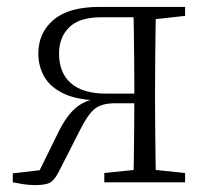

<svg xmlns="http://www.w3.org/2000/svg" viewBox="-20 -528 602 556"><path d="M268 -508H516V-482L407 -470L399 -478H273Q210 -478 180.5 -449Q151 -420 151 -373Q151 -317 185.5 -287Q220 -257 286 -257H399V-229H314Q274 -229 254 -212.5Q234 -196 212 -152L154 -38Q141 -11 128.5 -1.5Q116 8 82 8Q65 8 48.5 5.5Q32 3 17 0V-26L120 -38L86 -17L149 -145Q173 -194 201 -217Q229 -240 275 -245L270 -237Q205 -238 165.5 -256.5Q126 -275 108.5 -305.5Q91 -336 91 -373Q91 -433 135 -470.5Q179 -508 268 -508ZM366 0Q367 -24 367.5 -65Q368 -106 368.5 -152Q369 -198 369 -237V-283Q369 -316 368.5 -359.5Q368 -403 367.5 -443.5Q367 -484 366 -508H432Q431 -484 430.5 -443.5Q430 -403 429.5 -359.5Q429 -316 429 -283V-226Q429 -192 429.5 -148.5Q430 -105 430.5 -64.5Q431 -24 432 0ZM282 0V-27L389 -38H411L516 -27V0Z"/></svg>

Font: Noto Serif KR ExtraLight
Style: Regular
Weight: 200
Designer: Ryoko NISHIZUKA 西塚涼子 (kana & ideographs); Frank Grießhammer (Latin, Greek & Cyrillic); Wenlong ZHANG 张文龙 (bopomofo); San
Foundry: Adobe
Version: Version 2.002-H1;hotconv 1.1.0;makeotfexe 2.6.0